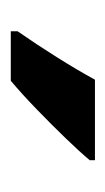

<svg xmlns="http://www.w3.org/2000/svg" viewBox="62 -868 200 365"><g transform="rotate(90 162.5 -686.0)"><path d="M285 -756Q270 -738 243.5 -710.5Q217 -683 187.5 -654.5Q158 -626 134 -606H40V-619Q65 -655 89.5 -694Q114 -733 132 -766H285Z"/></g></svg>

Font: Noto Sans Tamil Condensed
Style: Bold
Weight: 700
Width: 3
Designer: Jelle Bosma - Monotype Design Team
Foundry: Monotype Imaging Inc.
Version: Version 2.004; ttfautohint (v1.8.4.7-5d5b)